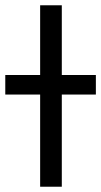

<svg xmlns="http://www.w3.org/2000/svg" viewBox="-55 -706 383 727"><path d="M308 -422V-348H179V1H97V-348H-35V-422H97V-686H179V-422Z"/></svg>

Font: Bellota Text
Style: Bold
Weight: 700
Designer: Kemie Guaida
Foundry: Kemie Guaida
Version: Version 4.001